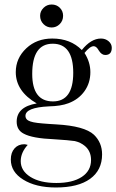

<svg xmlns="http://www.w3.org/2000/svg" viewBox="-20 -587 516 852"><path d="M209 -465Q188 -465 173 -480Q158 -495 158 -517Q158 -537 173 -552Q188 -567 209 -567Q231 -567 245.5 -552.5Q260 -538 260 -517Q260 -495 245 -480Q230 -465 209 -465ZM230 -35Q355 -28 397 11Q433 46 433 98Q433 168 380 206.5Q327 245 228 245Q139 245 83 210Q28 176 28 121Q28 90 44.5 71.5Q61 53 88 53Q92 53 103 56Q72 90 72 128Q72 171 115 198Q158 225 230 225Q302 225 343 198Q384 171 384 123Q384 84 357 61Q338 45 312 39Q299 37 276 35Q253 33 221 31Q123 27 85 6Q54 -10 54 -47Q54 -113 143 -128Q50 -182 50 -267Q50 -329 97 -373Q143 -416 212 -416Q293 -416 343 -365Q384 -416 428 -416Q448 -416 462 -404Q476 -392 476 -375Q476 -343 447 -343Q431 -343 419 -362Q408 -382 396 -382Q379 -382 355 -352Q381 -311 381 -267Q381 -219 355 -182.5Q329 -146 284 -129Q250 -116 197 -115Q93 -110 93 -73Q93 -55 115 -48Q126 -44 146.5 -41.5Q167 -39 198 -37ZM123 -259Q123 -137 215 -137Q305 -137 305 -264Q305 -393 214 -393Q123 -393 123 -259Z"/></svg>

Font: New Athena Unicode
Style: Regular
Weight: 400
Designer: J. Rusten 1997; rev. by R. Hancock 2001, 2002, rev. by D. Mastronarde 2002-2021
Foundry: GreekKeys New Athena Unicode
Version: Version 5.008